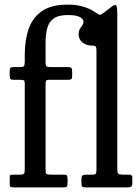

<svg xmlns="http://www.w3.org/2000/svg" viewBox="-20 -810 607 830"><path d="M177 -444V-78Q177 -61.5 181 -58.2Q185 -55 200.5 -55H256Q267 -55 269.5 -51.2Q272 -47.5 272 -36V-18Q272 -7 269 -3.5Q266 0 255 0H38Q28.5 0 25.2 -2.5Q22 -5 22 -14V-40Q22 -51 24.8 -53Q27.5 -55 38.5 -55H67Q81 -55 84 -59.8Q87 -64.5 87 -77V-448Q87 -461 82.5 -463Q78 -465 65 -465H41Q29.5 -465 25.8 -468Q22 -471 22 -483V-503Q22 -514 25.5 -517Q29 -520 39 -520H66Q80 -520 83.5 -524Q87 -528 87 -542V-572Q87 -637.5 104.5 -686.5Q122 -735.5 162.5 -762.8Q203 -790 271.5 -790Q308.5 -790 335.5 -782.5Q362.5 -775 384 -762Q397 -754 402.8 -749.5Q408.5 -745 414.2 -746.5Q420 -748 432 -757.5L460 -779Q476 -791.5 481.5 -787.5Q487 -783.5 487 -751V-80Q487 -63 491.2 -59Q495.5 -55 512 -55H540Q552 -55 552 -42V-18Q552 -5 546 -2.5Q540 0 528 0H350Q339 0 335.5 -3.2Q332 -6.5 332 -18V-36Q332 -50.5 338.8 -52.8Q345.5 -55 358 -55H379Q389.5 -55 393.2 -58Q397 -61 397 -75V-594Q397 -606 393 -609.5Q389 -613 377 -613Q353 -613 336.5 -626.5Q320 -640 320 -661Q320 -676 325.2 -684.8Q330.5 -693.5 335.8 -700.8Q341 -708 341 -718Q341 -727 325.8 -736Q310.5 -745 273.5 -745Q232.5 -745 211.8 -729.8Q191 -714.5 184 -687.5Q177 -660.5 177 -625.2Q177 -590 177 -550V-542Q177 -528 180.2 -524Q183.5 -520 197 -520H271.5Q285 -520 288.5 -516.2Q292 -512.5 292 -498V-483Q292 -471.5 288.5 -468.2Q285 -465 274 -465H194Q181.5 -465 179.2 -460.8Q177 -456.5 177 -444Z"/></svg>

Font: Besley* Narrow
Style: Regular
Weight: 400
Width: 4
Designer: Owen Earl
Foundry: indestructible type*
Version: Version 3.000; ttfautohint (v1.8.3)